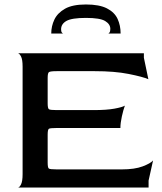

<svg xmlns="http://www.w3.org/2000/svg" viewBox="-20 -838 724 858"><path d="M60 0Q67 0 74 -14Q81 -28 81 -60V-540Q81 -572 74 -585.5Q67 -599 60 -600H623V-580L643 -484Q618 -495 555 -507.5Q492 -520 403 -520H234Q204 -520 198.5 -515.5Q193 -511 193 -490V-376Q193 -354 198.5 -350Q204 -346 233 -346H398Q456 -346 491.5 -352.5Q527 -359 538 -366Q531 -347 524.5 -317.5Q518 -288 518 -266H233Q204 -266 198.5 -262.5Q193 -259 193 -236V-112Q193 -89 198 -85Q203 -81 233 -81H524Q582 -81 617.5 -94.5Q653 -108 664 -121L644 -31V0ZM364 -818Q424 -818 458 -800.5Q492 -783 505.5 -753.5Q519 -724 519 -688H463Q466 -688 469.5 -693Q473 -698 473 -709Q473 -730 450 -744Q427 -758 364 -758Q301 -758 277 -744.5Q253 -731 253 -707Q253 -697 256.5 -692.5Q260 -688 263 -688H209Q209 -721 223 -750.5Q237 -780 270.5 -799Q304 -818 364 -818Z"/></svg>

Font: Red Rose
Style: Regular
Weight: 400
Designer: Jaikishan Patel
Version: Version 2.000; ttfautohint (v1.8.3)